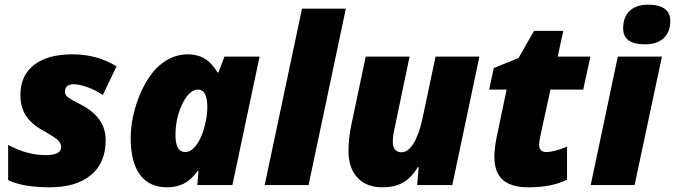

<svg xmlns="http://www.w3.org/2000/svg" viewBox="-20 -797 2907 827"><path d="M296.9 -434.1Q259.8 -434.1 259.8 -400.9Q259.8 -387.7 273.4 -377.4Q287.1 -367.2 325.2 -348.1Q435.1 -293 435.1 -193.8Q435.1 -94.7 371.3 -42.5Q307.6 9.8 193.8 9.8Q80.1 9.8 15.1 -21V-172.9Q95.7 -128.9 176.8 -128.9Q243.2 -128.9 243.2 -163.1Q243.2 -179.7 230.5 -192.4Q217.8 -205.1 167 -233.9Q115.2 -262.2 91.6 -298.8Q67.9 -335.4 67.9 -388.2Q67.9 -472.2 127 -517.6Q186 -563 292.2 -563Q398.4 -563 481.9 -511.2L422.9 -388.2Q390.6 -409.2 356.2 -421.6Q321.8 -434.1 296.9 -434.1Z M700.2 9.8Q623 9.8 583 -44.4Q543 -98.6 543 -201.2Q543 -289.1 578.4 -379.2Q613.8 -469.2 668.2 -516.1Q722.7 -563 789.1 -563Q830.6 -563 861.6 -544.4Q892.6 -525.9 917 -484.9H920.9L946.8 -553.2H1098.1L981 0H830.1L835 -60.1H831.1Q804.2 -22.9 772.7 -6.6Q741.2 9.8 700.2 9.8ZM777.8 -142.1Q802.2 -142.1 824.2 -170.2Q846.2 -198.2 859.6 -246.6Q873 -294.9 873 -334Q873 -411.1 833 -411.1Q795.4 -411.1 765.6 -349.6Q735.8 -288.1 735.8 -215.1Q735.8 -142.1 777.8 -142.1Z M1120.1 0 1280.8 -759.8H1469.7L1309.1 0Z M1681.2 -252Q1671.9 -212.9 1671.9 -187.7Q1671.9 -162.6 1682.4 -151.9Q1692.9 -141.1 1709 -141.1Q1737.8 -141.1 1761.2 -179.2Q1784.7 -217.3 1799.3 -284.2L1856 -553.2H2044.9L1928.2 0H1776.9L1783.2 -77.1H1779.3Q1752.9 -31.7 1716.6 -11Q1680.2 9.8 1627 9.8Q1558.1 9.8 1519.5 -32Q1481 -73.7 1481 -147Q1481 -199.7 1493.2 -258.8L1555.2 -553.2H1744.1Z M2302.2 -172.9Q2302.2 -142.1 2333.5 -142.1Q2364.7 -142.1 2422.4 -165V-22.9Q2356.4 9.8 2256.3 9.8Q2182.6 9.8 2146 -22Q2109.4 -53.7 2109.4 -123Q2109.4 -160.2 2121.1 -214.8L2162.1 -411.1H2086.9L2106.9 -503.9L2213.4 -546.9L2280.3 -664.1H2406.2L2382.3 -553.2H2522.9L2492.2 -411.1H2351.1L2310.1 -224.1Q2302.2 -188 2302.2 -172.9Z M2664.1 -674.8Q2664.1 -724.6 2692.9 -750.7Q2721.7 -776.9 2770.3 -776.9Q2818.8 -776.9 2843 -759Q2867.2 -741.2 2867.2 -708Q2867.2 -659.2 2838.6 -632.6Q2810.1 -606 2757.3 -606Q2664.1 -606 2664.1 -674.8ZM2524.4 0 2641.1 -553.2H2831.1L2713.4 0Z"/></svg>

Font: Open Sans Hebrew Extra Bold
Style: Italic
Weight: 800
Italic angle: -12°
Foundry: Ascender Corporation, Yanek Iontef
Version: Version 2.001;PS 002.001;hotconv 1.0.70;makeotf.lib2.5.58329